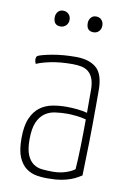

<svg xmlns="http://www.w3.org/2000/svg" viewBox="-81 -742 540 802"><g transform="rotate(10 189.0 -340.5)"><path d="M42 -470Q42 -482 48 -486Q65 -494 109 -502Q153 -510 207 -510Q264 -510 294.5 -483.5Q325 -457 325 -389V-325Q325 -239 323.5 -163Q322 -87 320 -27Q313 -23 302 -16.5Q291 -10 274.5 -4Q258 2 236.5 6Q215 10 187 10Q160 11 134 7Q108 3 87.5 -12Q67 -27 54.5 -56Q42 -85 42 -136Q42 -189 56 -221Q70 -253 93 -270Q116 -287 145 -292.5Q174 -298 204 -298Q228 -298 251.5 -295.5Q275 -293 293 -288V-383Q293 -413 286 -431.5Q279 -450 266.5 -460.5Q254 -471 236.5 -474.5Q219 -478 199 -478Q145 -478 105 -469.5Q65 -461 47 -452Q42 -461 42 -470ZM293 -260Q275 -265 252.5 -267.5Q230 -270 213 -270Q187 -270 162 -266.5Q137 -263 118 -249.5Q99 -236 87.5 -209.5Q76 -183 76 -137Q76 -95 86 -71.5Q96 -48 112.5 -36.5Q129 -25 150 -23Q171 -21 194 -21Q226 -21 251.5 -30Q277 -39 287 -48Q290 -86 291.5 -145Q293 -204 293 -260ZM91 -658Q91 -671 99 -681Q107 -691 121 -691Q136 -691 145 -681.5Q154 -672 154 -658Q154 -643 144.5 -633.5Q135 -624 121 -624Q91 -624 91 -658ZM231 -658Q231 -671 239 -681Q247 -691 261 -691Q276 -691 284.5 -681.5Q293 -672 293 -658Q293 -643 284 -633.5Q275 -624 261 -624Q231 -624 231 -658Z"/></g></svg>

Font: Yanone Kaffeesatz Thin
Style: Regular
Weight: 250
Designer: Yanone
Foundry: Yanone Font Production. Not for release.
Version: Version 1.002